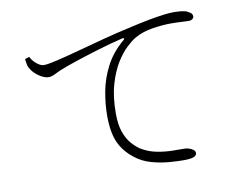

<svg xmlns="http://www.w3.org/2000/svg" viewBox="-76 -806 1152 903"><g transform="rotate(-10 500.0 -354.0)"><path d="M731 -7Q706 -7 665 -10Q624 -13 580 -25Q536 -37 501 -65Q456 -100 434.5 -147.5Q413 -195 413 -276Q413 -330 424 -390Q435 -450 465 -508Q495 -566 551 -613Q556 -617 554.5 -620Q553 -623 544 -621Q490 -608 428.5 -589.5Q367 -571 314.5 -553.5Q262 -536 231 -523Q217 -517 202.5 -509.5Q188 -502 174 -502Q162 -502 148.5 -508Q135 -514 122.5 -523.5Q110 -533 101 -544Q92 -555 87 -566Q83 -575 82 -584.5Q81 -594 79 -605L100 -612Q109 -593 127.5 -577.5Q146 -562 162 -562Q180 -562 225 -572.5Q270 -583 330.5 -599.5Q391 -616 457 -633.5Q523 -651 583 -664Q643 -678 686 -686Q729 -694 758 -697.5Q787 -701 804 -701Q823 -701 841.5 -699Q860 -697 869 -692Q884 -685 888.5 -679Q893 -673 893 -666Q893 -659 886.5 -653.5Q880 -648 867 -648Q854 -648 833 -649.5Q812 -651 781 -651Q744 -651 695.5 -643.5Q647 -636 610 -615Q592 -605 565.5 -580.5Q539 -556 514 -515.5Q489 -475 472 -416.5Q455 -358 455 -278Q455 -225 467.5 -190Q480 -155 499 -133Q518 -111 539 -97Q574 -76 612.5 -68.5Q651 -61 686.5 -60.5Q722 -60 744 -60Q754 -60 765.5 -56.5Q777 -53 785.5 -46.5Q794 -40 794 -30Q794 -23 787.5 -17.5Q781 -12 767.5 -9.5Q754 -7 731 -7Z"/></g></svg>

Font: Noto Serif KR ExtraLight
Style: Regular
Weight: 200
Designer: Ryoko NISHIZUKA 西塚涼子 (kana & ideographs); Frank Grießhammer (Latin, Greek & Cyrillic); Wenlong ZHANG 张文龙 (bopomofo); San
Foundry: Adobe
Version: Version 2.002-H1;hotconv 1.1.0;makeotfexe 2.6.0